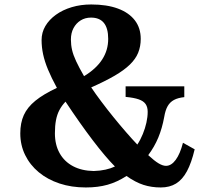

<svg xmlns="http://www.w3.org/2000/svg" viewBox="-20 -805 960 850"><path d="M795.9 -375Q768.1 -372.1 750.2 -362.5Q732.4 -353 722.2 -335Q711.9 -316.9 707 -287.1Q697.8 -236.8 680.7 -195.8Q663.6 -154.8 636.2 -118.2Q663.6 -92.8 682.1 -81.8Q700.7 -70.8 714.8 -70.8Q738.3 -70.8 757.8 -97.2Q777.3 -123.5 790 -172.9L841.8 -144Q827.6 -84 807.6 -46.9Q787.6 -9.8 759.3 7.6Q731 24.9 691.9 24.9Q650.4 24.9 615 13.4Q579.6 2 540 -25.9Q498.5 1 456.1 12.9Q413.6 24.9 359.9 24.9Q296.4 24.9 243.4 7.3Q190.4 -10.3 151.6 -42.5Q112.8 -74.7 91.3 -118.7Q69.8 -162.6 69.8 -214.8Q69.8 -260.7 85.4 -295.4Q101.1 -330.1 136.7 -359.1Q172.4 -388.2 231.9 -416Q207.5 -460.9 192.6 -496.8Q177.7 -532.7 170.9 -564.5Q164.1 -596.2 164.1 -627.9Q164.1 -661.1 180.7 -689.5Q197.3 -717.8 227.3 -739.5Q257.3 -761.2 297.4 -773.2Q337.4 -785.2 383.8 -785.2Q453.1 -785.2 502 -767.1Q550.8 -749 576.9 -715.1Q603 -681.2 603 -632.8Q603 -599.6 591.8 -571.8Q580.6 -543.9 554.9 -519Q529.3 -494.1 487.3 -469.7Q445.3 -445.3 383.8 -418Q402.8 -389.6 428.5 -355.5Q454.1 -321.3 482.4 -286.4Q510.7 -251.5 538.1 -220Q565.4 -188.5 587.9 -165Q602.1 -186.5 612.3 -211.7Q622.6 -236.8 628.2 -262.2Q633.8 -287.6 633.8 -310.1Q633.8 -331.1 624.5 -344.5Q615.2 -357.9 594 -365.2Q572.8 -372.6 536.1 -376V-422.9H795.9ZM352.1 -467.8Q459 -532.7 459 -632.8Q459 -727.1 382.8 -727.1Q356.9 -727.1 336.9 -714.6Q316.9 -702.1 305.4 -680.4Q293.9 -658.7 293.9 -629.9Q293.9 -606 299.1 -583.7Q304.2 -561.5 316.9 -534.2Q329.6 -506.8 352.1 -467.8ZM270 -355Q252.9 -336.9 242.7 -317.1Q232.4 -297.4 227.8 -272.7Q223.1 -248 223.1 -214.8Q223.1 -164.1 243.9 -127Q264.6 -89.8 303.2 -69.3Q341.8 -48.8 395 -47.9Q423.8 -48.8 447 -54Q470.2 -59.1 488.8 -67.9Q446.3 -110.8 390.4 -184.3Q334.5 -257.8 270 -355Z"/></svg>

Font: BIZ UDPMincho
Style: Bold
Weight: 700
Designer: TypeBank Co., Ltd.
Foundry: Morisawa Inc.
Version: Version 1.06